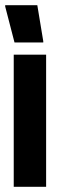

<svg xmlns="http://www.w3.org/2000/svg" viewBox="-27 -721 224 741"><path d="M26 0V-510H151V0ZM29 -557 -7 -696V-701H117L140 -562V-557Z"/></svg>

Font: Saira UltraCondensed Black
Style: Regular
Weight: 900
Width: 1
Designer: Hector Gatti with collaboration of the Omnibus-Type team
Foundry: Omnibus-Type
Version: Version 1.101